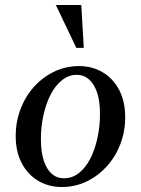

<svg xmlns="http://www.w3.org/2000/svg" viewBox="-20 -740 565 770"><path d="M297 -475Q350 -475 392 -450Q434 -425 458 -379Q482 -333 482 -270Q482 -212 462.5 -161.5Q443 -111 408 -72.5Q373 -34 327 -12Q281 10 228 10Q175 10 133 -15Q91 -40 67 -86Q43 -132 43 -194Q43 -252 62.5 -303Q82 -354 117 -392.5Q152 -431 198 -453Q244 -475 297 -475ZM236 -25Q270 -25 297 -46.5Q324 -68 342.5 -104.5Q361 -141 371 -187.5Q381 -234 381 -283Q381 -334 369.5 -368.5Q358 -403 337 -421.5Q316 -440 288 -440Q255 -440 228 -418Q201 -396 182.5 -359.5Q164 -323 154 -277Q144 -231 144 -182Q144 -131 155.5 -96Q167 -61 187.5 -43Q208 -25 236 -25ZM204 -720H306L316 -548H286Z"/></svg>

Font: Brygada 1918 Medium
Style: Italic
Weight: 500
Italic angle: -8°
Designer: Mateusz Machalski | Borys Kosmynka | Przemek Hoffer
Foundry: NIEPODLEGLA 2018
Version: Version 3.006